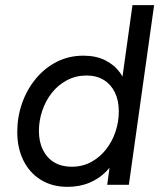

<svg xmlns="http://www.w3.org/2000/svg" viewBox="-20 -717 627 745"><path d="M242 8Q182 8 138 -19.5Q94 -47 70.5 -95Q47 -143 47 -205Q47 -263 65.5 -316Q84 -369 118.5 -411Q153 -453 200 -477Q247 -501 304 -501Q352 -501 387.5 -483.5Q423 -466 445 -436Q467 -406 472 -367L445 -346L494 -697H578L480 0H396L416 -147L441 -125Q422 -82 393 -52.5Q364 -23 326 -7.5Q288 8 242 8ZM258 -70Q300 -70 334 -88.5Q368 -107 392 -138Q416 -169 428.5 -207Q441 -245 441 -285Q441 -327 426 -358Q411 -389 383 -406.5Q355 -424 316 -424Q274 -424 239.5 -405.5Q205 -387 181 -356.5Q157 -326 144 -287.5Q131 -249 131 -209Q131 -167 146.5 -135.5Q162 -104 190.5 -87Q219 -70 258 -70Z"/></svg>

Font: Hanken Grotesk
Style: Italic
Weight: 400
Italic angle: -8°
Designer: Alfredo Marco Pradil
Foundry: Hanken Design Co.
Version: Version 3.013